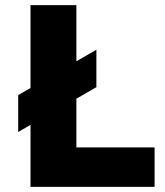

<svg xmlns="http://www.w3.org/2000/svg" viewBox="-20 -729 643 749"><path d="M51 -358V-214L99 -242V0H583V-154H278V-344L356 -389V-535L278 -490V-709H99V-386Z"/></svg>

Font: MV Cash ExtraBold
Style: Regular
Weight: 800
Designer: Rodrigo Fuenzalida
Foundry: fragTYPE
Version: Version 1.100;Glyphs 3.1.2 (3151)